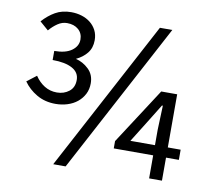

<svg xmlns="http://www.w3.org/2000/svg" viewBox="-76 -755 948 854"><g transform="rotate(10 398.0 -328.0)"><path d="M78 -363Q96 -336 121 -320.5Q146 -305 177 -305Q209 -305 232 -323Q255 -341 255 -375Q255 -409 223 -426.5Q191 -444 134 -444V-485Q185 -485 212.5 -505Q240 -525 240 -555Q240 -583 220.5 -600Q201 -617 169 -617Q147 -617 127 -603.5Q107 -590 90 -570L51 -604Q77 -633 107.5 -650.5Q138 -668 179 -668Q204 -668 226.5 -661Q249 -654 266 -640.5Q283 -627 293 -607.5Q303 -588 303 -563Q303 -528 284 -504.5Q265 -481 235 -467Q268 -459 293.5 -434.5Q319 -410 319 -371Q319 -344 308 -322.5Q297 -301 278 -285.5Q259 -270 233.5 -262Q208 -254 180 -254Q132 -254 95 -275.5Q58 -297 35 -330ZM217 12 579 -668H635L273 12ZM648 -150V-220L652 -329H648L598 -248L537 -150ZM764 -104H706V0H648V-104H470V-137L634 -390H706V-150H764Z"/></g></svg>

Font: Myanmar Sanpya
Style: Regular
Weight: 400
Designer: Danh Hong
Foundry: Google Inc.
Version: Version 2.00 November 22, 2015